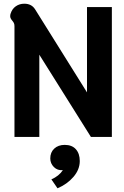

<svg xmlns="http://www.w3.org/2000/svg" viewBox="-20 -738 668 1035"><path d="M58 -597Q58 -608 54.5 -614.5Q51 -621 45 -628Q35 -640 35 -650Q35 -659 37 -664Q45 -690 65 -704Q85 -718 111 -718Q150 -718 169 -688L449 -240V-700H583V0H470L192 -443V0H58ZM257 229Q298 211 319 179Q290 182 270.5 162.5Q251 143 251 116Q251 83 272.5 63Q294 43 329 43Q368 43 389 66.5Q410 90 410 130Q410 176 376 215.5Q342 255 290 277Z"/></svg>

Font: Niramit
Style: Bold
Weight: 700
Designer: Katatrad Aksorn Co.,Ltd.
Foundry: Cadson Demak Co.,Ltd.
Version: Version 1.001; ttfautohint (v1.6)